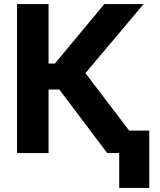

<svg xmlns="http://www.w3.org/2000/svg" viewBox="-20 -747 780 937"><path d="M503.2 0H561.8V170.1H708.5V-109.7H610.4L397 -389.9L680.8 -727.3H489.3L247.9 -436.8H217V-727.3H63.2V0H217V-310H269.5Z"/></svg>

Font: Magic Ui Pro
Style: Bold
Weight: 700
Designer: Stefan Endress, Andreas Faust
Version: Version 1.000;FEAKit 1.0